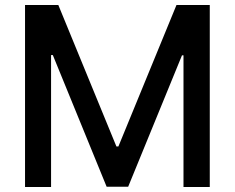

<svg xmlns="http://www.w3.org/2000/svg" viewBox="-20 -747 938 767"><path d="M445 -162H453L685 -727H818V0H713V-526H707L492 -1H406L191 -527H184V0H80V-727H213Z"/></svg>

Font: Sinter Medium
Style: Regular
Weight: 500
Foundry: Adobe & rsms
Version: Version 1.000